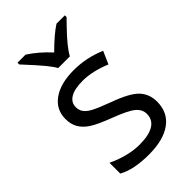

<svg xmlns="http://www.w3.org/2000/svg" viewBox="-233 -849 943 943"><g transform="rotate(-45 238.5 -378.0)"><path d="M431 -146Q431 -71 375.5 -30.5Q320 10 219 10Q113 10 53 -24V-99Q92 -80 136 -68.5Q180 -57 221 -57Q285 -57 319 -77.5Q353 -98 353 -139Q353 -170 326 -192.5Q299 -215 220 -245Q146 -273 114.5 -293.5Q83 -314 67.5 -340.5Q52 -367 52 -404Q52 -469 105 -507Q158 -545 251 -545Q337 -545 420 -510L391 -444Q311 -477 245 -477Q187 -477 158 -459Q129 -441 129 -409Q129 -388 140 -372.5Q151 -357 175.5 -343.5Q200 -330 269 -304Q364 -270 397.5 -234.5Q431 -199 431 -146ZM81 -766H137Q193 -730 244 -674Q307 -737 352 -766H410V-754L378 -721Q307 -648 285 -606H204Q193 -626 168 -656.5Q143 -687 81 -754Z"/></g></svg>

Font: Stephens Clock
Style: Regular
Weight: 400
Designer: Peter Wiegel (catfonts.de) with slight modifications by DT1.org
Version: Version 0.9.1